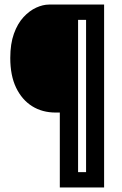

<svg xmlns="http://www.w3.org/2000/svg" viewBox="-20 -680 536 841"><path d="M242 141V-187H224Q165 -187 120.5 -215Q76 -243 50.5 -296Q25 -349 25 -426Q25 -488 41 -532.5Q57 -577 83 -605Q109 -633 138.5 -646.5Q168 -660 195 -660H322V141ZM296 141V74H390V141ZM357 141V-660H436V141ZM289 -593V-660H399V-593Z"/></svg>

Font: Bricolage Grotesque 24pt Condensed Medium
Style: Regular
Weight: 500
Width: 3
Designer: Mathieu Triay
Foundry: Atelier Triay
Version: Version 1.001;gftools[0.9.33.dev8+g029e19f]